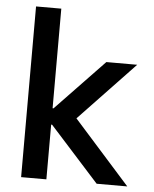

<svg xmlns="http://www.w3.org/2000/svg" viewBox="-52 -774 655 818"><g transform="rotate(5 275.0 -365.0)"><path d="M69 0V-730H177V-304H181L388 -520H520L282 -270L523 0H392L181 -234H177V0Z"/></g></svg>

Font: M PLUS Code Latin SemiExpanded Medium
Style: Regular
Weight: 500
Width: 6
Designer: Coji Morishita
Foundry: UNDERFOREST DESIGN
Version: Version 1.002; ttfautohint (v1.8.3)